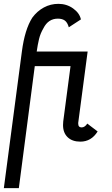

<svg xmlns="http://www.w3.org/2000/svg" viewBox="-30 -727 584 999"><path d="M138 -635Q163 -669 198 -688Q233 -707 274 -707Q317 -707 350.5 -683Q384 -659 391 -626L328 -585Q321 -610 307.5 -620Q294 -630 271 -630Q221 -630 196 -580Q180 -553 173 -523.5Q166 -494 161 -459H426L377 -88V-84Q377 -64 395 -64Q403 -64 411 -69.5Q419 -75 424 -84L478 -43Q445 10 388 10Q346 10 322 -13Q298 -36 298 -76Q298 -88 299 -95L337 -383H151L68 252H-10L84 -460Q99 -574 138 -635Z"/></svg>

Font: Bellota Text
Style: Bold Italic
Weight: 700
Italic angle: -7.5°
Designer: Kemie Guaida
Foundry: Kemie Guaida
Version: Version 4.001